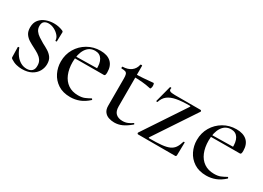

<svg xmlns="http://www.w3.org/2000/svg" viewBox="-17 -927 1936 1411"><g transform="rotate(30 951.5 -221.5)"><path d="M106 -329Q106 -305 118.5 -287.5Q131 -270 151 -257Q171 -244 193 -231Q219 -218 242.5 -203.5Q266 -189 281 -168Q296 -147 296 -113Q296 -81 280 -52.5Q264 -24 232 -6.5Q200 11 152 11Q128 11 104 5Q80 -1 54 -18Q52 -20 50 -23Q48 -26 48 -30L46 -114Q46 -117 51.5 -117.5Q57 -118 58 -116Q70 -83 88.5 -58.5Q107 -34 130.5 -21Q154 -8 181 -8Q209 -8 225 -23Q241 -38 240 -68Q240 -96 226.5 -114.5Q213 -133 193 -145.5Q173 -158 151 -169Q127 -181 104 -195Q81 -209 66.5 -230Q52 -251 52 -285Q52 -325 72.5 -350Q93 -375 125 -386.5Q157 -398 191 -398Q211 -398 229 -394.5Q247 -391 267 -383Q276 -379 276 -372Q276 -354 275 -335Q274 -316 274 -294Q274 -291 268 -291Q262 -291 262 -294Q262 -315 246 -334Q230 -353 206 -365.5Q182 -378 156 -378Q135 -378 120.5 -367Q106 -356 106 -329Z M562 12Q500 12 458 -15.5Q416 -43 394.5 -87Q373 -131 373 -181Q373 -241 401.5 -289.5Q430 -338 479 -366.5Q528 -395 588 -395Q646 -395 677.5 -366Q709 -337 709 -281Q709 -268 706.5 -260.5Q704 -253 697 -253H628Q632 -313 612.5 -344Q593 -375 554 -375Q505 -375 477.5 -333Q450 -291 450 -220Q450 -163 468 -119.5Q486 -76 521 -52Q556 -28 606 -28Q639 -28 660.5 -37Q682 -46 705 -59Q707 -61 710.5 -56.5Q714 -52 712 -49Q676 -16 639 -2Q602 12 562 12ZM427 -252 426 -267 650 -271V-253Z M936 12Q912 12 889 4.5Q866 -3 851.5 -22Q837 -41 837 -73V-304Q837 -327 833 -339Q829 -351 818 -355Q807 -359 785 -359Q782 -359 782 -366.5Q782 -374 785 -374Q829 -375 856.5 -395.5Q884 -416 891 -452Q892 -455 899 -455Q906 -455 906 -452V-107Q906 -66 926.5 -47Q947 -28 983 -28Q1008 -28 1028.5 -37Q1049 -46 1062 -56Q1066 -59 1069.5 -54.5Q1073 -50 1069 -47Q1032 -16 1001 -2Q970 12 936 12ZM1039 -337Q999 -346 962 -349Q925 -352 884 -352V-375Q924 -375 961.5 -378Q999 -381 1042 -385Q1045 -385 1047 -378Q1049 -371 1049 -362Q1049 -354 1046 -345Q1043 -336 1039 -337Z M1126 -12 1361 -366Q1365 -373 1356 -373Q1289 -373 1245 -364.5Q1201 -356 1175 -336Q1149 -316 1137 -278Q1136 -276 1130.5 -277Q1125 -278 1126 -281L1162 -418Q1163 -420 1169 -419.5Q1175 -419 1174 -417Q1169 -398 1180.5 -392Q1192 -386 1222 -386Q1259 -386 1313 -386Q1367 -386 1439 -386Q1444 -386 1446.5 -382Q1449 -378 1447 -374L1214 -23Q1210 -16 1219 -16Q1282 -16 1322 -20Q1362 -24 1386.5 -35Q1411 -46 1425 -66.5Q1439 -87 1448 -119Q1449 -122 1454 -122Q1459 -122 1459 -119L1457 -11Q1457 -7 1454.5 -3.5Q1452 0 1448 0Q1400 0 1346 0Q1292 0 1237.5 0Q1183 0 1133 0Q1129 0 1126.5 -4Q1124 -8 1126 -12Z M1716 12Q1654 12 1612 -15.5Q1570 -43 1548.5 -87Q1527 -131 1527 -181Q1527 -241 1555.5 -289.5Q1584 -338 1633 -366.5Q1682 -395 1742 -395Q1800 -395 1831.5 -366Q1863 -337 1863 -281Q1863 -268 1860.5 -260.5Q1858 -253 1851 -253H1782Q1786 -313 1766.5 -344Q1747 -375 1708 -375Q1659 -375 1631.5 -333Q1604 -291 1604 -220Q1604 -163 1622 -119.5Q1640 -76 1675 -52Q1710 -28 1760 -28Q1793 -28 1814.5 -37Q1836 -46 1859 -59Q1861 -61 1864.5 -56.5Q1868 -52 1866 -49Q1830 -16 1793 -2Q1756 12 1716 12ZM1581 -252 1580 -267 1804 -271V-253Z"/></g></svg>

Font: Cormorant Garamond Light Medium
Style: Regular
Weight: 500
Version: Version 4.001